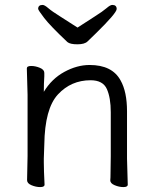

<svg xmlns="http://www.w3.org/2000/svg" viewBox="-20 -749 628 780"><path d="M295 -637Q330 -660 364 -681.5Q398 -703 413 -716Q428 -729 436 -729Q454 -729 454 -712.5Q454 -696 368 -612Q348 -593 336 -581Q324 -569 294.5 -569Q265 -569 254 -578Q184 -644 159.5 -676Q135 -708 135 -713Q135 -729 153 -729Q161 -729 176 -716Q191 -703 225.5 -681.5Q260 -660 295 -637ZM496 -105 499 1Q499 11 481.5 11Q464 11 446 3.5Q428 -4 428 -16V-17Q429 -25 429 -44L430 -115V-293Q430 -352 414 -387.5Q398 -423 348 -423Q269 -423 215.5 -365.5Q162 -308 160 -162Q159 -129 158 -105V-89Q158 -59 161 1Q161 11 143.5 11Q126 11 108 3.5Q90 -4 90 -17L92 -115V-364L89 -471Q89 -481 106.5 -481Q124 -481 142 -473.5Q160 -466 160 -453V-439Q158 -411 158 -376Q190 -429 241.5 -457Q293 -485 344 -485Q436 -485 470 -422Q496 -376 496 -297Z"/></svg>

Font: QiushuiShotai
Style: Regular
Weight: 600
Designer: Fontworks Inc.
Foundry: Fontworks Inc.
Version: Version 1.250